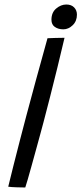

<svg xmlns="http://www.w3.org/2000/svg" viewBox="-20 -828 361 851"><path d="M92 3Q79 3 54.5 2.2Q30 1.5 16.5 -0.5Q25.5 -38 39.5 -93.5Q53.5 -149 68.8 -208.2Q84 -267.5 97 -316Q115 -384 138.8 -471.2Q162.5 -558.5 190.5 -658.5Q199.5 -659 225 -659.8Q250.5 -660.5 266 -660.5Q251 -596.5 234.5 -529Q218 -461.5 202 -399Q186 -336.5 173 -287Q167.5 -266 158.5 -233.2Q149.5 -200.5 139.5 -163.8Q129.5 -127 119.8 -92.5Q110 -58 102.8 -32.2Q95.5 -6.5 92 3ZM274 -808Q296 -808 308.5 -795.2Q321 -782.5 321 -763Q321 -734.5 302.2 -716.2Q283.5 -698 260.5 -698Q238.5 -698 223.2 -708.5Q208 -719 208 -740.5Q208 -772.5 229 -790.2Q250 -808 274 -808Z"/></svg>

Font: Grandstander Light
Style: Italic
Weight: 300
Italic angle: -15°
Designer: Tyler Finck
Foundry: Etcetera Type Co
Version: Version 1.200; ttfautohint (v1.8.3)